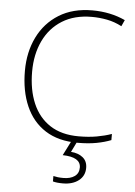

<svg xmlns="http://www.w3.org/2000/svg" viewBox="-63 -771 743 1058"><g transform="rotate(5 309.0 -242.0)"><path d="M405 -688Q309 -688 241.5 -646Q174 -604 138.5 -529.5Q103 -455 103 -359Q103 -259 135 -184Q167 -109 230.5 -67.5Q294 -26 389 -26Q445 -26 489.5 -34Q534 -42 571 -55V-21Q536 -7 491 1.5Q446 10 387 10Q280 10 208 -36Q136 -82 99.5 -165.5Q63 -249 63 -360Q63 -464 103.5 -546.5Q144 -629 220.5 -676.5Q297 -724 405 -724Q505 -724 587 -686L571 -651Q531 -672 489 -680Q447 -688 405 -688ZM446 144Q446 188 412.5 214Q379 240 325 240Q291 240 270 234V204Q282 207 295 208.5Q308 210 326 210Q364 210 387.5 193.5Q411 177 411 145Q411 87 311 85L354 0H386L355 63Q396 66 421 86.5Q446 107 446 144Z"/></g></svg>

Font: Noto Sans Bengali ExtraLight
Style: Regular
Weight: 200
Designer: Jelle Bosma - Monotype Design Team
Foundry: Monotype Imaging Inc.
Version: Version 2.003; ttfautohint (v1.8.4.7-5d5b)